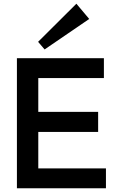

<svg xmlns="http://www.w3.org/2000/svg" viewBox="-20 -1013 626 1033"><path d="M71 0V-700H539V-593H186V-411H508V-303H186V-107H550V0ZM220 -747 185 -788 391 -993 460 -911Z"/></svg>

Font: Zen Kaku Gothic New
Style: Bold
Weight: 700
Designer: Yoshimichi Ohira
Foundry: Positype
Version: Version 1.002